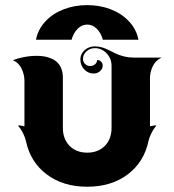

<svg xmlns="http://www.w3.org/2000/svg" viewBox="-20 -708 665 732"><path d="M117.2 -556.6Q124.8 -596.2 153 -626.3Q181.2 -656.5 222.7 -672.5Q264.2 -688.5 312.5 -688.5Q360.8 -688.5 402.3 -672.5Q443.8 -656.5 472 -626.3Q500.2 -596.2 507.8 -556.6H372.1Q365.2 -582 349.2 -598.1Q333.3 -614.3 312.5 -614.3Q291.7 -614.3 275.8 -598.1Q259.8 -582 252.9 -556.6ZM29.3 -478.5Q44.2 -484.9 69.3 -490Q94.5 -495.1 119.6 -495.1Q135.5 -495.1 149.3 -492.8Q163.1 -490.5 176.4 -484.6Q189.7 -478.8 199 -469.6Q208.3 -460.4 214 -445.8Q219.7 -431.2 219.7 -412.1V-220.7Q219.7 -178 245.2 -152Q270.8 -126 312.5 -126Q354.2 -126 379.8 -152Q405.3 -178 405.3 -220.7V-457Q405.3 -484.6 386.6 -504.5Q367.9 -524.4 341.8 -524.4Q323 -524.4 309.7 -512.3Q296.4 -500.2 296.4 -483.2Q296.4 -471.9 304.3 -464.1Q312.3 -456.3 323.7 -456.3Q334.7 -456.3 342.4 -463Q350.1 -469.7 350.1 -479.2Q359.1 -479.2 365.4 -473Q371.6 -466.8 371.6 -458.3Q371.6 -445.6 361.3 -436.6Q351.1 -427.7 336.7 -427.7Q315.9 -427.7 301.1 -443.5Q286.4 -459.2 286.4 -481.4Q286.4 -502.2 302.6 -516.7Q318.8 -531.2 341.8 -531.2Q356.4 -531.2 370.5 -526.9Q384.5 -522.5 396.7 -516.1Q408.9 -509.8 422.2 -503.4Q435.5 -497.1 453.7 -492.7Q471.9 -488.3 492.7 -488.3H595.7Q573.5 -477.8 562.6 -455.8Q551.8 -433.8 551.8 -410.2V-226.6Q554.9 -226.6 561.2 -228.3Q567.4 -230 570.3 -230Q573.2 -230 576.2 -228.5Q565.4 -217 557 -199.8Q548.6 -182.6 546.1 -170.4Q529.3 -90.1 466.9 -43.1Q404.5 3.9 312.5 3.9Q220.5 3.9 158.1 -43.1Q95.7 -90.1 78.9 -170.4Q76.4 -182.6 68 -199.8Q59.6 -217 48.8 -228.5Q51.8 -230 54.7 -230Q57.6 -230 63.8 -228.3Q70.1 -226.6 73.2 -226.6V-400.4Q73.2 -423.6 62.3 -446.3Q51.3 -469 29.3 -478.5Z"/></svg>

Font: Agreloy
Style: Medium
Weight: 400
Designer: gluk
Foundry: gluk
Version: Version 0.27